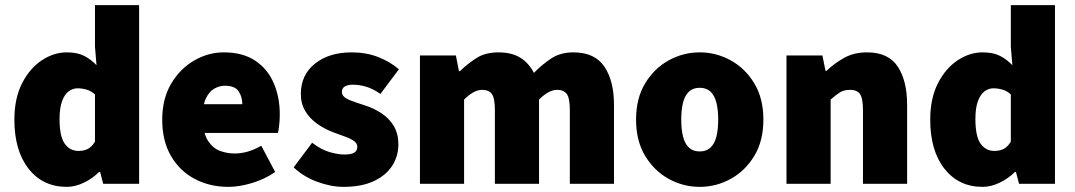

<svg xmlns="http://www.w3.org/2000/svg" viewBox="-20 -716 4188 748"><path d="M240 12Q147 12 91.5 -58.5Q36 -129 36 -250Q36 -332 65.5 -390.5Q95 -449 142 -480.5Q189 -512 240 -512Q281 -512 307.5 -498.5Q334 -485 356 -462L350 -534V-696H522V0H382L370 -46H366Q341 -21 307 -4.5Q273 12 240 12ZM286 -128Q306 -128 321.5 -135.5Q337 -143 350 -164V-348Q335 -362 317 -367Q299 -372 282 -372Q264 -372 248 -360.5Q232 -349 222 -322.5Q212 -296 212 -252Q212 -185 232 -156.5Q252 -128 286 -128Z M870 12Q797 12 738.5 -19Q680 -50 646 -108.5Q612 -167 612 -250Q612 -331 646.5 -389.5Q681 -448 736 -480Q791 -512 852 -512Q926 -512 974.5 -479.5Q1023 -447 1046.5 -392Q1070 -337 1070 -270Q1070 -248 1067.5 -227.5Q1065 -207 1063 -198H748L746 -310H924Q924 -339 909.5 -360.5Q895 -382 856 -382Q835 -382 814.5 -370.5Q794 -359 781 -330Q768 -301 770 -250Q772 -195 791 -166.5Q810 -138 837.5 -128Q865 -118 894 -118Q920 -118 945.5 -125.5Q971 -133 998 -148L1052 -46Q1012 -18 962 -3Q912 12 870 12Z M1318 12Q1270 12 1216.5 -7.5Q1163 -27 1124 -64L1196 -160Q1231 -133 1264 -123.5Q1297 -114 1322 -114Q1349 -114 1360.5 -121.5Q1372 -129 1372 -144Q1372 -157 1360 -166Q1348 -175 1327.5 -182.5Q1307 -190 1280 -200Q1245 -213 1216 -233.5Q1187 -254 1169.5 -283Q1152 -312 1152 -350Q1152 -424 1207 -468Q1262 -512 1350 -512Q1407 -512 1454 -493.5Q1501 -475 1534 -446L1462 -350Q1434 -370 1407 -378Q1380 -386 1356 -386Q1334 -386 1323 -379Q1312 -372 1312 -358Q1312 -347 1320.5 -339Q1329 -331 1348.5 -323.5Q1368 -316 1400 -306Q1438 -294 1468 -273.5Q1498 -253 1515 -223.5Q1532 -194 1532 -154Q1532 -107 1507.5 -69.5Q1483 -32 1435.5 -10Q1388 12 1318 12Z M1616 0V-500H1756L1768 -439H1772Q1802 -468 1836.5 -490Q1871 -512 1922 -512Q1973 -512 2006.5 -491.5Q2040 -471 2060 -432Q2091 -464 2127 -488Q2163 -512 2214 -512Q2297 -512 2334.5 -456.5Q2372 -401 2372 -308V0H2200V-286Q2200 -334 2188 -350Q2176 -366 2150 -366Q2135 -366 2117.5 -357Q2100 -348 2080 -328V0H1908V-286Q1908 -334 1896 -350Q1884 -366 1858 -366Q1826 -366 1788 -328V0Z M2706 12Q2642 12 2585.5 -19Q2529 -50 2493.5 -108.5Q2458 -167 2458 -250Q2458 -333 2493.5 -391.5Q2529 -450 2585.5 -481Q2642 -512 2706 -512Q2770 -512 2826.5 -481Q2883 -450 2918.5 -391.5Q2954 -333 2954 -250Q2954 -167 2918.5 -108.5Q2883 -50 2826.5 -19Q2770 12 2706 12ZM2706 -126Q2732 -126 2748 -141Q2764 -156 2771 -184Q2778 -212 2778 -250Q2778 -288 2771 -316Q2764 -344 2748 -359Q2732 -374 2706 -374Q2680 -374 2664 -359Q2648 -344 2641 -316Q2634 -288 2634 -250Q2634 -212 2641 -184Q2648 -156 2664 -141Q2680 -126 2706 -126Z M3044 0V-500H3184L3196 -440H3200Q3230 -469 3268.5 -490.5Q3307 -512 3358 -512Q3441 -512 3477.5 -456.5Q3514 -401 3514 -308V0H3342V-286Q3342 -334 3330 -350Q3318 -366 3292 -366Q3268 -366 3252 -356Q3236 -346 3216 -328V0Z M3808 12Q3715 12 3659.5 -58.5Q3604 -129 3604 -250Q3604 -332 3633.5 -390.5Q3663 -449 3710 -480.5Q3757 -512 3808 -512Q3849 -512 3875.5 -498.5Q3902 -485 3924 -462L3918 -534V-696H4090V0H3950L3938 -46H3934Q3909 -21 3875 -4.5Q3841 12 3808 12ZM3854 -128Q3874 -128 3889.5 -135.5Q3905 -143 3918 -164V-348Q3903 -362 3885 -367Q3867 -372 3850 -372Q3832 -372 3816 -360.5Q3800 -349 3790 -322.5Q3780 -296 3780 -252Q3780 -185 3800 -156.5Q3820 -128 3854 -128Z"/></svg>

Font: Source Sans 3 Black
Style: Regular
Weight: 900
Designer: Paul D. Hunt
Foundry: Adobe
Version: Version 3.046;hotconv 1.0.118;makeotfexe 2.5.65603